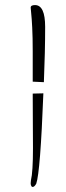

<svg xmlns="http://www.w3.org/2000/svg" viewBox="-20 -646 259 757"><path d="M153 -322 109 -324V-444Q109 -499 107 -537.5Q105 -576 103 -593.5Q101 -611 101 -616Q101 -626 118 -626Q158 -626 158 -540Q158 -443 153 -322ZM109 -277 151 -278Q139 32 123 78Q116 91 109 91Q106 91 104.5 89Q103 87 102 84Q101 81 101 76Q101 71 102 65Q110 32 110 -62Q110 -88 109.5 -159.5Q109 -231 109 -277Z"/></svg>

Font: Bilbo Swash Caps
Style: Regular
Weight: 400
Designer: Robert E. Leuschke
Foundry: Robert E. Leuschke
Version: Version 1.002